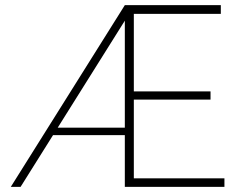

<svg xmlns="http://www.w3.org/2000/svg" viewBox="-20 -726 968 746"><path d="M465 -706H838V-672H500V-371H798V-339H500V-33H852V0H465ZM479 -679Q477 -672 474 -664.5Q471 -657 469 -652L60 0H22L465 -706ZM178 -230H475V-201H171Z"/></svg>

Font: Josefin Sans Thin ExtraLight
Style: Regular
Weight: 250
Version: Version 2.001